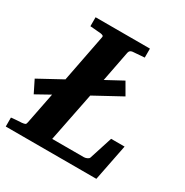

<svg xmlns="http://www.w3.org/2000/svg" viewBox="-172 -797 888 923"><g transform="rotate(30 272.5 -335.5)"><path d="M487.8 0H-15.1V-49.8Q-4.9 -50.8 5.1 -51.8Q15.1 -52.7 23.4 -53.2L42 -54.2Q56.2 -55.7 60.8 -58.3Q65.4 -61 66.9 -70.8L101.1 -244.1L23.9 -201.2L-9.8 -269L120.1 -339.8L170.9 -601.1Q173.3 -609.4 168.2 -612.3Q163.1 -615.2 154.8 -616.2Q146 -616.7 136.2 -617.7Q127.9 -618.7 117.4 -619.4Q106.9 -620.1 96.2 -621.1V-670.9H397.9V-621.1Q385.3 -620.1 373.8 -619.4Q362.3 -618.7 353 -617.7Q342.3 -616.7 333 -616.2Q326.2 -615.2 321.3 -612.1Q316.4 -608.9 314 -600.1L280.8 -429.2L373 -479L411.1 -413.1L262.2 -332L208 -60.1H383.8Q391.6 -60.1 400.6 -64Q409.7 -67.9 412.1 -74.2L453.1 -202.1H527.8Z"/></g></svg>

Font: Charis SIL
Style: Bold Italic
Weight: 700
Italic angle: -11°
Foundry: SIL International
Version: Version 4.112